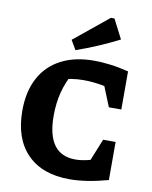

<svg xmlns="http://www.w3.org/2000/svg" viewBox="-101 -1021 879 1107"><g transform="rotate(10 338.5 -467.0)"><path d="M383 12Q223 12 135 -77.5Q47 -167 47 -331Q47 -443 89.5 -522.5Q132 -602 212.5 -644Q293 -686 405 -686Q450 -686 501.5 -679.5Q553 -673 608 -659L566 -532Q516 -548 465 -556.5Q414 -565 363 -565Q328 -565 294 -559.5Q260 -554 227 -545L297 -595Q263 -535 246.5 -471.5Q230 -408 230 -333Q230 -220 271.5 -163Q313 -106 397 -106Q429 -106 469 -115.5Q509 -125 557 -144L608 -23Q481 12 383 12ZM443 -19 535 -246H608V-23ZM535 -436 444 -661 608 -659V-436ZM288 -727 256 -782 457 -946H478L536 -833Q475 -802 413 -775.5Q351 -749 288 -727Z"/></g></svg>

Font: Piazzolla Thin Black
Style: Regular
Weight: 900
Version: Version 2.005